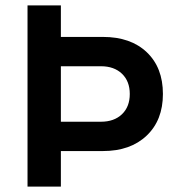

<svg xmlns="http://www.w3.org/2000/svg" viewBox="-20 -695 658 715"><path d="M82.5 0V-675H206.7V-557.5H363.3Q466.7 -557.5 526.7 -500.4Q586.7 -443.3 586.7 -345Q586.7 -247.5 526.2 -190Q465.8 -132.5 363.3 -132.5H206.7V0ZM206.7 -241.7H355.8Q405 -241.7 434.2 -269.6Q463.3 -297.5 463.3 -345Q463.3 -392.5 434.2 -420.4Q405 -448.3 355.8 -448.3H206.7Z"/></svg>

Font: Funnel Sans SemiBold
Style: Regular
Weight: 600
Designer: NORD ID, Kristian Moeller
Foundry: Dicotype
Version: Version 1.000